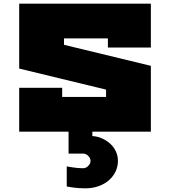

<svg xmlns="http://www.w3.org/2000/svg" viewBox="-20 -720 930 1050"><path d="M85 -700H805V-460H570V-510H330V-475L805 -360V0H485V24Q515 26 540.5 38Q566 50 585 68Q604 86 614.5 110Q625 134 625 160Q625 190 612.5 217Q600 244 576.5 265Q553 286 519.5 298Q486 310 445 310Q426 310 408 308.5Q390 307 376 305Q359 303 345 300V190Q359 193 375 195Q403 200 435 200Q450 200 462.5 187.5Q475 175 475 160Q475 145 462.5 132.5Q450 120 435 120H355V0H85V-240H320V-190H560V-230L85 -345Z"/></svg>

Font: Imperial One
Style: Regular
Weight: 400
Designer: Jovanny Lemonad
Foundry: Jovanny Lemonad
Version: Version 1.000